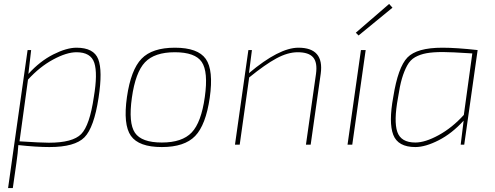

<svg xmlns="http://www.w3.org/2000/svg" viewBox="-20 -734 2509 974"><path d="M138 -480 124 -359Q183 -424 250.5 -458Q318 -492 368 -492Q456 -492 478.5 -433.5Q501 -375 480 -238Q457 -87 408.5 -37.5Q360 12 231 12Q165 12 73 2Q71 39 63 94L45 220H21L52 0L120 -480ZM122 -330 79 -17Q188 -10 228 -10Q349 -10 392 -54Q435 -98 456 -242Q476 -361 458.5 -415Q441 -469 368 -469Q318 -469 249.5 -432Q181 -395 122 -330Z M867 -492Q984 -492 1024 -435Q1064 -378 1044 -238Q1024 -100 970 -44Q916 12 801 12Q684 12 644 -45Q604 -102 624 -242Q644 -380 698 -436Q752 -492 867 -492ZM649 -238Q631 -110 664.5 -60.5Q698 -11 801 -11Q904 -11 952.5 -62Q1001 -113 1019 -242Q1037 -370 1003.5 -419.5Q970 -469 867 -469Q764 -469 715.5 -418Q667 -367 649 -238Z M1258 -480 1243 -363Q1396 -492 1494 -492Q1625 -492 1607 -360L1556 0H1532L1583 -359Q1591 -417 1568.5 -443Q1546 -469 1490 -469Q1440 -469 1382.5 -438Q1325 -407 1244 -341L1196 0H1172L1240 -480Z M1971 -695 1799 -554 1785 -568 1954 -714ZM1767 0H1743L1811 -480H1835Z M2317 0 2332 -122Q2273 -57 2205.5 -22.5Q2138 12 2087 12Q1999 12 1975 -50Q1951 -112 1975 -242Q1999 -393 2047 -442.5Q2095 -492 2224 -492Q2295 -492 2403 -480L2335 0ZM2333 -151 2376 -463Q2267 -470 2227 -470Q2176 -470 2143.5 -464Q2111 -458 2086 -444Q2061 -430 2045.5 -401.5Q2030 -373 2019 -335.5Q2008 -298 1999 -238Q1977 -119 1995.5 -65Q2014 -11 2087 -11Q2137 -11 2205.5 -48.5Q2274 -86 2333 -151Z"/></svg>

Font: Exo 2.0 Thin
Style: Italic
Weight: 250
Italic angle: -8°
Designer: Natanael Gama
Version: Version 1.001;PS 001.001;hotconv 1.0.70;makeotf.lib2.5.58329